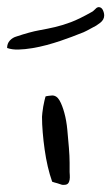

<svg xmlns="http://www.w3.org/2000/svg" viewBox="-98 -517 311 537"><path d="M47.9 -8.8Q41 -28.3 35.6 -51.3Q30.3 -74.2 26.9 -98.6Q23.4 -123 21.5 -146.5Q19.5 -169.9 19.5 -190.4Q19.5 -193.4 20.5 -201.7Q21.5 -210 22.9 -218.8Q24.4 -227.5 26.4 -235.8Q28.3 -244.1 29.3 -247.1Q30.3 -248 38.1 -249Q45.9 -250 47.9 -250Q60.5 -250 68.4 -236.3Q76.2 -222.7 82 -201.2Q87.9 -179.7 90.3 -153.8Q92.8 -127.9 94.7 -104Q96.7 -80.1 96.7 -61.5Q96.7 -43 96.7 -36.1Q96.7 -33.2 97.2 -26.9Q97.7 -20.5 96.7 -14.2Q95.7 -7.8 92.3 -3.9Q88.9 0 81.1 0H77.1Q75.2 0 71.3 -1.5Q67.4 -2.9 62.5 -4.4Q57.6 -5.9 53.7 -6.8Q49.8 -7.8 47.9 -8.8ZM-78.1 -382.8Q-78.1 -395.5 -70.3 -403.8Q-62.5 -412.1 -51.8 -415Q-13.7 -427.7 10.7 -432.1Q35.2 -436.5 56.2 -441.4Q77.1 -446.3 100.6 -455.1Q124 -463.9 160.2 -484.4Q162.1 -485.4 167 -490.2Q171.9 -495.1 173.8 -496.1H174.8Q174.8 -496.1 175.8 -496.6Q176.8 -497.1 177.7 -497.1Q185.5 -497.1 189.5 -489.3Q193.4 -481.4 193.4 -473.6Q193.4 -461.9 182.1 -453.1Q170.9 -444.3 160.2 -439.5Q142.6 -429.7 135.7 -426.8Q128.9 -423.8 123 -421.9Q116.2 -418.9 103 -414.1Q89.8 -409.2 71.3 -402.8Q52.7 -396.5 32.7 -391.1Q12.7 -385.7 -7.8 -382.3Q-28.3 -378.9 -46.4 -378.4Q-64.5 -377.9 -78.1 -382.8Z"/></svg>

Font: Swanky and Moo Moo Cyrillic
Style: Regular
Weight: 400
Designer: Kimberly Geswein; Denis Ignatov
Foundry: Kimberly Geswein; Denis Ignatov
Version: Version 1.003 June 27, 2018